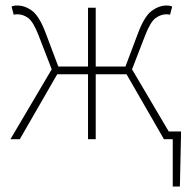

<svg xmlns="http://www.w3.org/2000/svg" viewBox="-20 -506 704 698"><path d="M608 172V0H584V-28H638V-12L634 172ZM18 0 168 -254 120 -378Q101 -427 82.5 -440.5Q64 -454 44 -454Q39 -454 37 -454Q35 -454 30 -452L22 -482Q30 -486 42 -486Q71 -486 97 -466.5Q123 -447 146 -386L192 -264H300V-478H328V-264H436L482 -386Q505 -447 531.5 -466.5Q558 -486 586 -486Q598 -486 606 -482L598 -452Q594 -454 591.5 -454Q589 -454 584 -454Q565 -454 546 -440.5Q527 -427 508 -378L460 -254L610 0H576L440 -236H328V0H300V-236H188L52 0Z"/></svg>

Font: Source Sans 3 VF
Style: Regular
Weight: 200
Designer: Paul D. Hunt
Foundry: Adobe
Version: Version 3.046;hotconv 1.0.118;makeotfexe 2.5.65603